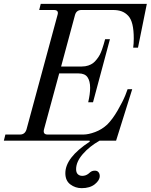

<svg xmlns="http://www.w3.org/2000/svg" viewBox="-30 -732 784 999"><path d="M-10 0 -2 -32H74Q100 -32 108 -59L269 -653Q278 -680 250 -680H174L182 -712H734L688 -484H663Q666 -505 666 -532Q666 -575 659 -604.5Q652 -634 637 -650Q622 -666 603 -673Q584 -680 558 -680H394Q367 -680 360 -653L288 -386H396Q414 -386 429 -391Q444 -396 454 -403.5Q464 -411 474 -424Q484 -437 489.5 -447.5Q495 -458 501 -475Q507 -492 509.5 -501.5Q512 -511 517 -528H542L454 -200H429Q439 -244 439 -275Q439 -310 425.5 -330Q412 -350 379 -350H278L199 -59Q192 -32 218 -32H404Q430 -32 465 -45Q500 -58 528 -84Q556 -112 582.5 -158Q609 -204 622 -236L634 -268H658L574 0H488Q435 30 400.5 70Q366 110 366 148Q366 166 375 174.5Q384 183 398 183Q416 183 430 172Q441 162 447.5 159Q454 156 464 156Q476 156 482.5 164Q489 172 489 184Q489 206 463.5 226.5Q438 247 395 247Q362 247 336 227.5Q310 208 310 169Q310 88 437 5L436 0Z"/></svg>

Font: Old Standard TT
Style: Italic
Weight: 400
Italic angle: -15.2°
Designer: Alexey Kryukov <alexios@thessalonica.org.ru>
Version: Version 2.2